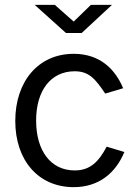

<svg xmlns="http://www.w3.org/2000/svg" viewBox="-20 -762 576 792"><path d="M284 -540C138 -540 43 -426 43 -263C43 -101 138 10 284 10C389 10 458 -50 493 -135L420 -157C388 -97 354 -59 288 -59C190 -59 129 -139 129 -265C129 -389 190 -468 288 -468C347 -468 373 -437 414 -376L488 -398C455 -477 392 -540 284 -540ZM284 -673 206 -742H123L252 -626H317L442 -742H355Z"/></svg>

Font: Cheyenne Sans
Style: Regular
Weight: 400
Designer: The Public Sans project authors (U.S. Web Design System), Libre Franklin designed by Pablo Impallari and Rodrigo Fuenzal
Foundry: The Cheyenne Sans Project Authors
Version: Version 2.007